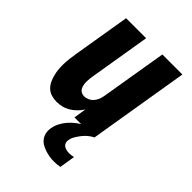

<svg xmlns="http://www.w3.org/2000/svg" viewBox="-218 -616 936 936"><g transform="rotate(45 250.0 -148.5)"><path d="M134 8Q115 8 97.5 2.5Q80 -3 67.5 -15Q55 -27 47.5 -43Q40 -59 35.5 -76.5Q31 -94 29.5 -112.5Q28 -131 28.5 -149.5Q29 -168 31.5 -187Q34 -206 37 -225L86 -520H224L172 -206Q170 -195 169 -184.5Q168 -174 168 -163.5Q168 -153 170 -143Q172 -133 176.5 -124.5Q181 -116 190 -111Q199 -106 210 -106Q223 -106 236 -112Q249 -118 258 -128.5Q267 -139 272 -152Q277 -165 279 -178L336 -520H474L388 0H250L260 -65Q250 -49 236 -35Q222 -21 205.5 -11Q189 -1 170.5 3.5Q152 8 134 8ZM332 223Q315 223 299.5 220.5Q284 218 269 213Q254 208 240.5 200Q227 192 218 179.5Q209 167 206 151Q203 135 206 119Q209 99 219 79.5Q229 60 243.5 43.5Q258 27 276 13.5Q294 0 313 -9.5Q332 -19 352.5 -25.5Q373 -32 394 -35L388 0Q373 7 360 18Q347 29 336.5 42.5Q326 56 317.5 70.5Q309 85 307 101Q305 110 308.5 119Q312 128 319.5 133Q327 138 336.5 140Q346 142 355 142Q363 142 370.5 141Q378 140 385 138L372 219Q362 221 352 222Q342 223 332 223Z"/></g></svg>

Font: Iosevka SS04 Heavy
Style: Italic
Weight: 900
Italic angle: -9°
Monospace: yes
Designer: Belleve Invis
Foundry: Belleve Invis
Version: Version 19.0.0; ttfautohint (v1.8.4)